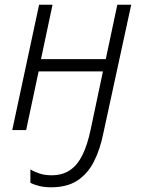

<svg xmlns="http://www.w3.org/2000/svg" viewBox="-20 -552 604 815"><path d="M197 243Q170 243 148.5 238Q127 233 109 224V167Q125 177 147.5 184.5Q170 192 199 192Q244 192 276 171Q308 150 329.5 107Q351 64 365 -3L417 -249H144L91 0H32L146 -532H203L154 -301H429L478 -532H537L419 12Q405 83 378 135Q351 187 307.5 215Q264 243 197 243Z"/></svg>

Font: Noto Sans Display Light
Style: Italic
Weight: 300
Italic angle: -12°
Designer: Monotype Design Team
Foundry: Monotype Imaging Inc.
Version: Version 2.003